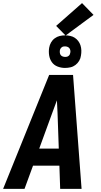

<svg xmlns="http://www.w3.org/2000/svg" viewBox="-29 -1218 649 1238"><path d="M-9 0 288 -735H442L497 0H359L354 -150H184L129 0ZM224 -260H350L342 -490Q341 -510 340 -530.5Q339 -551 338 -571Q331 -551 323 -530.5Q315 -510 308 -490ZM390 -780Q365 -780 342 -789Q319 -798 305.5 -817Q292 -836 288 -860.5Q284 -885 288 -910Q291 -928 300 -944Q309 -960 324 -971Q339 -982 356 -986Q373 -990 391 -990Q407 -990 423.5 -986.5Q440 -983 453 -974.5Q466 -966 475.5 -953.5Q485 -941 490 -925.5Q495 -910 495.5 -893Q496 -876 493 -860Q491 -842 481.5 -826Q472 -810 457.5 -799Q443 -788 425.5 -784Q408 -780 390 -780ZM391 -851Q396 -851 401.5 -852Q407 -853 412.5 -857Q418 -861 420.5 -866Q423 -871 424 -877Q426 -885 424.5 -893Q423 -901 418.5 -907Q414 -913 406 -916Q398 -919 390 -919Q385 -919 379.5 -918Q374 -917 369 -913Q364 -909 361 -904Q358 -899 357 -893Q356 -885 357 -877Q358 -869 362.5 -863Q367 -857 375 -854Q383 -851 391 -851ZM394 -989 333 -1051 500 -1198 574 -1122Z"/></svg>

Font: Iosevka XBd Ex Obl
Style: Regular
Weight: 800
Width: 7
Italic angle: -9°
Monospace: yes
Designer: Belleve Invis
Foundry: Belleve Invis
Version: Version 32.5.0; ttfautohint (v1.8.4)